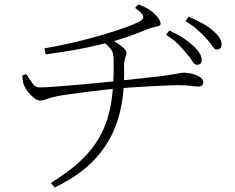

<svg xmlns="http://www.w3.org/2000/svg" viewBox="-20 -779 1040 850"><path d="M853 -492Q841 -492 831.5 -508Q822 -524 805 -543Q789 -563 768 -584Q747 -605 715 -625L730 -644Q767 -627 793 -609.5Q819 -592 836 -576Q873 -542 873 -514Q873 -503 867 -497.5Q861 -492 853 -492ZM205 31Q290 -21 345 -75Q400 -129 431 -192Q462 -255 473.5 -333Q485 -411 483 -511Q483 -531 479.5 -543.5Q476 -556 465.5 -568Q455 -580 434 -597L457 -611Q472 -605 491.5 -593Q511 -581 525.5 -568Q540 -555 540 -546Q540 -538 537 -530.5Q534 -523 531.5 -513Q529 -503 529 -486Q534 -363 505.5 -262Q477 -161 408 -83Q339 -5 222 51ZM155 -334Q145 -334 130.5 -345.5Q116 -357 104 -372.5Q92 -388 87 -400Q80 -415 79 -445L96 -451Q110 -429 123.5 -410.5Q137 -392 155 -392Q175 -392 210.5 -394.5Q246 -397 288 -400.5Q330 -404 372 -408Q414 -412 448.5 -415.5Q483 -419 502 -421Q536 -425 577 -429Q618 -433 654 -437.5Q690 -442 709 -444Q741 -449 755.5 -451.5Q770 -454 778 -455.5Q786 -457 797 -457Q813 -457 832 -452Q851 -447 865.5 -437.5Q880 -428 880 -416Q880 -409 876 -402.5Q872 -396 857 -396Q847 -396 824 -399Q801 -402 766 -402Q750 -402 717 -400.5Q684 -399 645 -397Q606 -395 569 -392.5Q532 -390 506 -388Q481 -386 441.5 -381.5Q402 -377 359 -371.5Q316 -366 280.5 -361Q245 -356 228 -352Q206 -348 189 -341Q172 -334 155 -334ZM177 -565Q243 -576 310.5 -592Q378 -608 438.5 -626Q499 -644 543.5 -660.5Q588 -677 606 -689Q617 -697 613 -709.5Q609 -722 578 -744L592 -759Q617 -751 634.5 -740Q652 -729 661 -721Q670 -713 680.5 -699Q691 -685 691 -674Q691 -667 683 -664Q675 -661 663 -659Q651 -657 639 -652Q612 -641 583 -630Q554 -619 523.5 -609Q493 -599 461 -591Q431 -584 398.5 -576Q366 -568 316 -559Q266 -550 182 -538ZM939 -560Q929 -560 919 -576Q909 -592 892 -610Q874 -630 853.5 -648Q833 -666 801 -686L815 -705Q852 -689 879 -674Q906 -659 923 -643Q961 -611 961 -582Q961 -571 955 -565.5Q949 -560 939 -560Z"/></svg>

Font: Noto Serif SC ExtraLight ExtraLight
Style: Regular
Weight: 250
Version: Version 2.002-H1;hotconv 1.1.0;makeotfexe 2.6.0